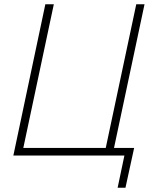

<svg xmlns="http://www.w3.org/2000/svg" viewBox="-20 -734 715 906"><path d="M535 152H572L613 -36H518L662 -714H623L479 -36H90L234 -714H194L43 0H567Z"/></svg>

Font: Noto Sans ExtraLight
Style: Italic
Weight: 200
Italic angle: -12°
Designer: Monotype Design Team
Foundry: Monotype Imaging Inc.
Version: Version 2.013